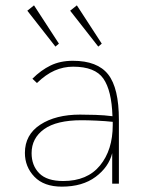

<svg xmlns="http://www.w3.org/2000/svg" viewBox="-20 -686 540 717"><path d="M211 11Q144 11 108.5 -26Q73 -63 73 -115Q73 -183 130.5 -220.5Q188 -258 279 -258Q302 -258 336 -257Q370 -256 400 -252Q397 -348 366 -392.5Q335 -437 253 -437Q217 -437 184 -422.5Q151 -408 118 -376L101 -392Q133 -424 169 -441.5Q205 -459 252 -459Q344 -459 384 -408Q424 -357 424 -239V0H399V-114Q386 -62 337 -25.5Q288 11 211 11ZM98 -114Q98 -68 126.5 -39Q155 -10 216 -10Q306 -10 353.5 -68Q401 -126 401 -219Q401 -225 401 -231Q374 -234 340.5 -235.5Q307 -237 285 -237Q191 -237 144.5 -203.5Q98 -170 98 -114ZM187 -512 82 -646 107 -666 200 -523ZM347 -512 242 -646 267 -666 360 -523Z"/></svg>

Font: Inconsolata ExtraLight
Style: Regular
Weight: 200
Monospace: yes
Designer: Raph Levien, Cyreal, Brenton Simpson
Foundry: Raph Levien, Cyreal, Google
Version: Version 3.001; ttfautohint (v1.8.2.53-6de2)